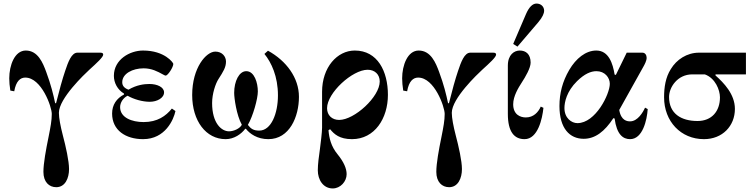

<svg xmlns="http://www.w3.org/2000/svg" viewBox="-20 -770 4244 1079"><path d="M32 -330C32 -311 34 -285 38 -261L60 -257C70 -314 94 -334 122 -334C213 -334 271 -170 271 -130C271 -93 264 -56 253 -1C238 72 224 148 224 196C224 253 256 282 296 282C346 282 368 232 368 180C368 135 350 54 333 -10C320 -60 311 -107 311 -136C311 -217 456 -354 482 -378C524 -416 560 -449 560 -463C560 -472 553 -474 543 -474H415C382 -474 363 -422 346 -371C331 -327 313 -262 295 -190H290C280 -238 266 -295 240 -365C221 -417 193 -486 125 -486C62 -486 32 -402 32 -330Z M610 -132C610 -38 686 12 784 12C909 12 956 -98 966 -146L946 -160C912 -118 865 -84 787 -84C721 -84 655 -109 655 -168C655 -193 672 -220 697 -232C732 -212 780 -198 822 -198C862 -198 902 -219 902 -251C902 -280 864 -298 820 -298C790 -298 748 -293 702 -266C675 -276 667 -291 667 -308C667 -356 725 -386 787 -386C833 -386 866 -368 895 -352C902 -348 908 -345 911 -345C923 -345 954 -392 954 -411C954 -417 906 -486 784 -486C710 -486 620 -436 620 -344C620 -305 640 -266 677 -244V-239C635 -217 610 -181 610 -132Z M1060 -236C1060 -90 1138 12 1248 12C1296 12 1336 -17 1358 -46H1362C1384 -18 1426 12 1488 12C1607 12 1660 -114 1660 -226C1660 -332 1590 -428 1486 -485L1466 -467C1505 -419 1542 -341 1542 -234C1542 -132 1504 -36 1437 -36C1405 -36 1390 -46 1373 -68C1402 -118 1429 -215 1429 -256C1429 -304 1410 -370 1364 -370C1324 -370 1296 -314 1296 -248C1296 -219 1309 -123 1339 -69C1329 -48 1294 -32 1267 -32C1225 -32 1172 -77 1172 -191C1172 -243 1191 -300 1208 -326C1235 -368 1250 -392 1250 -424C1250 -452 1229 -480 1190 -480C1139 -480 1060 -390 1060 -236Z M1818 -162C1818 -248 1960 -378 2046 -378C2086 -378 2114 -352 2114 -312C2114 -226 1972 -96 1886 -96C1846 -96 1818 -122 1818 -162ZM1766 187C1766 240 1796 289 1850 289C1893 289 1928 250 1928 209C1928 177 1912 140 1877 97C1840 52 1830 6 1826 -38L1835 -44C1858 -16 1888 12 1958 12C2086 12 2160 -105 2160 -237C2160 -369 2102 -486 1974 -486C1875 -486 1790 -392 1790 -254V-52C1790 -28 1782 36 1778 67C1772 109 1766 153 1766 187Z M2240 -330C2240 -311 2242 -285 2246 -261L2268 -257C2278 -314 2302 -334 2330 -334C2421 -334 2479 -170 2479 -130C2479 -93 2472 -56 2461 -1C2446 72 2432 148 2432 196C2432 253 2464 282 2504 282C2554 282 2576 232 2576 180C2576 135 2558 54 2541 -10C2528 -60 2519 -107 2519 -136C2519 -217 2664 -354 2690 -378C2732 -416 2768 -449 2768 -463C2768 -472 2761 -474 2751 -474H2623C2590 -474 2571 -422 2554 -371C2539 -327 2521 -262 2503 -190H2498C2488 -238 2474 -295 2448 -365C2429 -417 2401 -486 2333 -486C2270 -486 2240 -402 2240 -330Z M2864 -523 2888 -508 3005 -645C3030 -674 3038 -697 3038 -709C3038 -734 3019 -750 2995 -750C2973 -750 2953 -730 2936 -691ZM2834 -130C2834 -29 2870 12 2928 12C3003 12 3028 -104 3034 -164L3019 -171C3005 -139 2978 -110 2935 -110C2905 -110 2864 -125 2864 -184C2864 -230 2894 -278 2912 -306C2933 -338 2962 -388 2962 -418C2962 -466 2935 -486 2901 -486C2870 -486 2834 -463 2834 -401Z M3124 -174C3124 -48 3182 10 3260 10C3325 10 3378 -31 3427 -106L3434 -104C3446 -14 3481 12 3521 12C3592 12 3616 -96 3620 -157L3605 -165C3594 -140 3564 -88 3521 -88C3506 -88 3470 -91 3460 -152L3595 -394C3603 -408 3614 -429 3614 -445C3614 -460 3606 -474 3590 -474H3502L3441 -349L3434 -351C3424 -413 3401 -486 3331 -486C3272 -486 3217 -442 3179 -377C3141 -312 3124 -246 3124 -174ZM3152 -163C3152 -195 3164 -256 3223 -314C3265 -355 3300 -370 3332 -370C3379 -370 3407 -334 3407 -299C3407 -241 3327 -78 3225 -78C3192 -78 3152 -106 3152 -163Z M3712 -223C3712 -88 3806 12 3936 12C4040 12 4110 -62 4110 -158C4110 -241 4047 -305 4001 -346V-352H4172V-474H3908C3840 -474 3782 -435 3750 -382C3720 -335 3712 -279 3712 -223ZM3740 -225C3740 -280 3788 -352 3870 -352H3941C4000 -331 4026 -264 4026 -223C4026 -145 3980 -90 3900 -90C3807 -90 3740 -132 3740 -225Z"/></svg>

Font: Old Standard
Style: Bold
Weight: 700
Designer: Alexey Kryukov <alexios@thessalonica.org.ru>
Version: Version 2.0.2